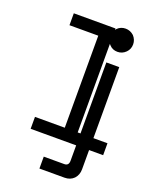

<svg xmlns="http://www.w3.org/2000/svg" viewBox="-166 -807 857 1090"><g transform="rotate(20 262.5 -262.0)"><path d="M87 0V-72H267V-628H93V-700H345V-72H525V0ZM351 -699Q371 -719 400 -719Q428 -719 450 -699Q470 -677 470 -649Q470 -620 450 -600Q429 -579 400 -579Q370 -579 351 -600Q330 -620 330 -649Q330 -678 351 -699ZM362 -429V-501H440V117Q440 150 419 173Q397 195 363 195H211V123H335Q362 123 362 93Z"/></g></svg>

Font: Rilu
Style: Regular
Weight: 500
Designer: Alí Sinisterra
Foundry: Alí Sinisterra
Version: 0.1